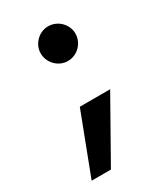

<svg xmlns="http://www.w3.org/2000/svg" viewBox="-144 -469 581 674"><g transform="rotate(-30 146.5 -132.0)"><path d="M163.1 -264.2C202.1 -264.2 233.9 -296.4 233.9 -335C233.9 -372.6 202.1 -404.8 163.1 -404.8C125.5 -404.8 93.3 -372.6 93.3 -335C93.3 -296.4 125.5 -264.2 163.1 -264.2ZM24.9 141.1H103L241.7 -104.5H118.7Z"/></g></svg>

Font: Now ExtraBold
Style: Regular
Weight: 800
Designer: Alfredo Marco Pradil
Foundry: Alfredo Marco Pradil
Version: Version 1.200;hotconv 1.0.109;makeotfexe 2.5.65596